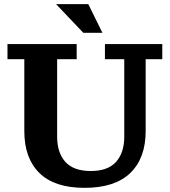

<svg xmlns="http://www.w3.org/2000/svg" viewBox="-20 -894 817 924"><path d="M387 10Q242 10 169.5 -61.5Q97 -133 97 -263V-609H16V-682H349V-609H255V-236Q255 -159 294.5 -115Q334 -71 417 -71Q499 -71 538.5 -115Q578 -159 578 -236V-609H485V-682H761V-609H681V-263Q681 -133 607 -61.5Q533 10 387 10ZM381 -736 250 -874H405L473 -736Z"/></svg>

Font: Montagu Slab 144pt SemiBold
Style: Regular
Weight: 600
Version: Version 1.000